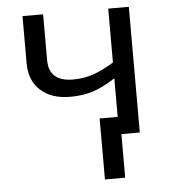

<svg xmlns="http://www.w3.org/2000/svg" viewBox="-52 -583 717 816"><g transform="rotate(-5 306.5 -175.0)"><path d="M162.1 -536.1V-340.8Q162.1 -249 265.1 -249Q310.1 -249 350.3 -262.5Q390.6 -275.9 439.9 -306.2V-536.1H527.8V0H449.2V186H362.8V-74.2H439.9V-238.8Q386.2 -204.1 343 -190.4Q299.8 -176.8 247.1 -176.8Q167 -176.8 120.6 -218.8Q74.2 -260.7 74.2 -335V-536.1Z"/></g></svg>

Font: NotoSans
Style: Regular
Weight: 400
Designer: Monotype Design team
Foundry: Monotype Imaging Inc.
Version: Version 1.04